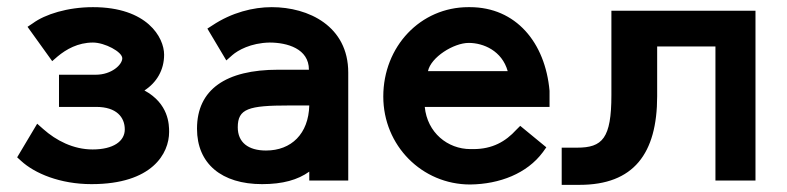

<svg xmlns="http://www.w3.org/2000/svg" viewBox="-20 -505 2201 537"><path d="M239 -87C185 -87 137 -112 101 -144L84 -159L28 -65L39 -55C77 -20 148 10 236 10C406 10 453 -76 453 -136C453 -157 452 -215 384 -252C418 -274 439 -309 439 -352C439 -400 392 -485 240 -485C169 -485 106 -465 72 -440L57 -430L126 -334L141 -347C165 -367 198 -386 240 -386C273 -386 322 -360 322 -342C322 -324 292 -296 248 -296H145V-206H249C306 -206 329 -177 329 -143C329 -110 297 -87 239 -87Z M845 -210C843 -131 795 -84 724 -84C674 -84 645 -107 645 -149C645 -201 675 -210 788 -210ZM954 -302C954 -432 843 -485 740 -485C688 -485 628 -470 574 -434L560 -425L613 -336L630 -351C645 -364 681 -385 734 -386C783 -386 844 -369 844 -310H758C612 -310 531 -255 531 -145C531 -47 600 10 713 10C771 10 813 -2 845 -25V0H954Z M1177 -306C1185 -345 1249 -385 1291 -385C1332 -385 1384 -363 1400 -306ZM1435 -153 1424 -142C1394 -109 1357 -88 1304 -88H1296C1232 -88 1175 -134 1168 -206H1517V-251C1505 -386 1423 -485 1294 -485H1290C1156 -485 1052 -375 1052 -235C1052 -98 1160 11 1295 11C1378 10 1454 -20 1498 -79L1508 -93Z M1818 -375H1981V0H2093V-475H1690V-239C1690 -118 1665 -92 1594 -92H1551V12H1601C1752 12 1818 -75 1818 -236Z"/></svg>

Font: Mint Spirit
Style: Bold
Weight: 700
Designer: HARENDAL Hirwen
Foundry: Arkandis Digital Foundry.
Version: Version 1.004;FFEdit